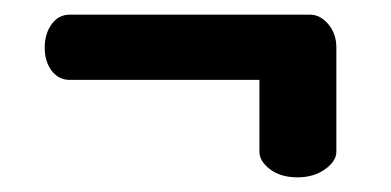

<svg xmlns="http://www.w3.org/2000/svg" viewBox="-20 -305 534 262"><path d="M386 -63Q363 -63 348.5 -74Q334 -85 334 -98V-196H75Q60 -196 50.5 -208.5Q41 -221 41 -240Q41 -259 50.5 -272Q60 -285 75 -285H403Q417 -285 428 -272Q439 -259 439 -240V-98Q439 -85 423.5 -74Q408 -63 386 -63Z"/></svg>

Font: Dosis SemiBold
Style: Regular
Weight: 600
Designer: EdgarTolentino, PabloImpallari, IginoMarini
Foundry: EdgarTolentino, PabloImpallari, IginoMarini
Version: Version 3.001; ttfautohint (v1.8.2)